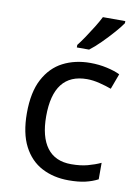

<svg xmlns="http://www.w3.org/2000/svg" viewBox="-87 -825 654 894"><g transform="rotate(10 240.0 -378.0)"><path d="M300 10Q229 10 173.5 -19Q118 -48 86.5 -109Q55 -170 55 -265Q55 -364 88 -426Q121 -488 177.5 -517Q234 -546 306 -546Q347 -546 385 -537.5Q423 -529 447 -517L420 -444Q396 -453 364 -461Q332 -469 304 -469Q146 -469 146 -266Q146 -169 184.5 -117.5Q223 -66 299 -66Q343 -66 376.5 -75Q410 -84 438 -97V-19Q411 -5 378.5 2.5Q346 10 300 10ZM432 -756Q420 -738 395 -709.5Q370 -681 341.5 -652.5Q313 -624 289 -606H231V-618Q246 -637 263.5 -663Q281 -689 298 -716.5Q315 -744 326 -766H432Z"/></g></svg>

Font: Noto Sans Hebrew Droid
Style: Regular
Weight: 400
Designer: Monotype Design Team
Foundry: Monotype Imaging Inc.
Version: Version 1.100